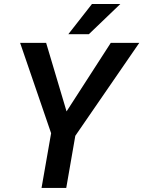

<svg xmlns="http://www.w3.org/2000/svg" viewBox="-20 -921 703 941"><path d="M306.2 -375 522.9 -710.9H662.6L349.1 -255.4L304.7 0H183.6L230.5 -268.1L78.6 -710.9H206.1ZM430.7 -901.4H569.8L415.5 -753.4H314.9Z"/></svg>

Font: Roboto Medium
Style: Italic
Weight: 500
Italic angle: -12°
Designer: Google
Version: Version 2.134; 2016